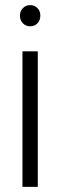

<svg xmlns="http://www.w3.org/2000/svg" viewBox="-20 -732 235 752"><path d="M68 -531H128V0H68ZM98 -712Q115 -712 126.5 -700.5Q138 -689 138 -671Q138 -653 127 -641Q116 -629 98 -629Q81 -629 69.5 -641Q58 -653 58 -671Q58 -688 69.5 -700Q81 -712 98 -712Z"/></svg>

Font: BLUETTI 2.0 Extralight
Style: Roman
Weight: 200
Designer: Stijn de Vries
Foundry: tokotype
Version: Version 2.005;October 31, 2023;FontCreator 14.0.0.2814 64-bi